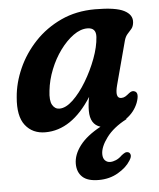

<svg xmlns="http://www.w3.org/2000/svg" viewBox="-50 -507 635 769"><g transform="rotate(-5 267.0 -122.0)"><path d="M422.5 -153.5Q408 -100 434.5 -100Q443.5 -100 450.8 -104.2Q458 -108.5 467.5 -116.5Q479.5 -126 489 -122Q509 -116 494 -75Q479.5 -38.5 447 -15.5L447.5 -13.5Q394 14.5 366.5 51.5Q339 88.5 339 117.5Q339 134.5 347.5 143Q356 151.5 368 151.5Q379 151.5 391.5 146.2Q404 141 415.5 129.5Q423.5 123 429.8 120Q436 117 442.5 119Q449.5 120.5 452 129.5Q454.5 138.5 444.5 153.5Q428.5 179.5 394.2 199.5Q360 219.5 316.5 219.5Q271.5 219.5 250.8 200Q230 180.5 230 147Q230 110.5 257.5 74.2Q285 38 341.5 7.5Q300.5 -5 300.5 -60Q300.5 -72 301.8 -85.2Q303 -98.5 306.5 -115.5Q226.5 10.5 120 10.5Q68.5 10.5 39.5 -26.5Q10.5 -63.5 17.5 -139.5Q22 -197 47.5 -254.2Q73 -311.5 117.5 -358.8Q162 -406 223.2 -434.5Q284.5 -463 360.5 -463Q443 -463 477 -445.5Q511 -428 508 -397.5Q506.5 -381.5 498.8 -372.2Q491 -363 482.2 -353.5Q473.5 -344 469 -328ZM150.5 -154Q145.5 -114.5 155.8 -96.8Q166 -79 184.5 -79Q210 -79 238.8 -106.2Q267.5 -133.5 293.2 -176.2Q319 -219 336.5 -265.8Q354 -312.5 356.5 -352Q359 -389.5 323 -389.5Q295.5 -389.5 267 -369Q238.5 -348.5 213.5 -314.5Q188.5 -280.5 171.8 -238.5Q155 -196.5 150.5 -154Z"/></g></svg>

Font: Fraunces 72pt S100 SemiBold
Style: Italic
Weight: 600
Italic angle: -16°
Version: Version 1.000; ttfautohint (v1.8.3)